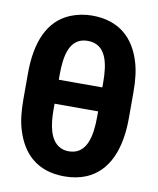

<svg xmlns="http://www.w3.org/2000/svg" viewBox="-83 -786 707 860"><g transform="rotate(10 271.0 -355.5)"><path d="M28 -297C28 -244 33 -198 45 -160C75 -61 142 10 268 10C304 10 337 4 366 -8C464 -49 508 -155 508 -297V-415C508 -468 503 -514 491 -552C461 -651 393 -721 267 -721C232 -721 199 -714 169 -702C70 -661 28 -558 28 -415ZM169 -278V-303H367V-278C367 -192 351 -104 268 -104C253 -104 239 -107 227 -114C181 -139 169 -204 169 -278ZM169 -412V-435C169 -521 184 -606 267 -606C351 -606 367 -522 367 -435V-412Z"/></g></svg>

Font: Asimov Pro
Style: Bd
Weight: 700
Designer: Google
Version: Version 2.000980; 2014